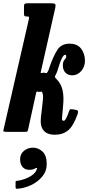

<svg xmlns="http://www.w3.org/2000/svg" viewBox="-38 -800 535 1165"><path d="M433 -108Q408 -36.5 375.8 -9.5Q343.5 17.5 295.5 17.5Q198 17.5 210.5 -90.5L217.5 -150Q220 -177 222.5 -196.8Q225 -216.5 220.5 -233Q217.5 -245.5 211.5 -244Q209 -243.5 206.8 -243Q204.5 -242.5 201 -242.5Q196.5 -242.5 190.5 -244Q183.5 -245.5 181.5 -238L133.5 -18.5Q131 -7 128.8 -3.5Q126.5 0 113 0H2Q-17.5 0 -17.8 -4.8Q-18 -9.5 -14 -24.5L136 -678.5Q139 -692 138 -696Q137 -700 127.5 -700H122.5Q112.5 -700 110 -704Q107.5 -708 107.5 -720V-757.5Q107.5 -772 111.2 -776Q115 -780 129 -780H277Q293 -780 297 -774.5Q301 -769 297.5 -753L213 -379Q210 -366.5 209 -361Q208 -355.5 213 -357Q220.5 -359 225.5 -359Q229.5 -359 232.5 -358.2Q235.5 -357.5 237.5 -357Q241 -356 244.2 -356.5Q247.5 -357 252.5 -366.5Q255.5 -372 258 -379Q260.5 -386 263 -394.5Q286 -460 310.2 -497.5Q334.5 -535 384 -535Q432 -535 454.8 -503.8Q477.5 -472.5 477.5 -431.5Q477.5 -395 454.8 -369Q432 -343 401 -343Q373.5 -343 358.2 -360Q343 -377 343.5 -403Q343.5 -427 353.5 -437.2Q363.5 -447.5 364 -458Q364 -467.5 357 -467.5Q348 -467.5 337 -445.8Q326 -424 311 -372.5Q308.5 -364 305.2 -356.8Q302 -349.5 298.5 -343.5Q294 -335.5 295.8 -331.5Q297.5 -327.5 305 -320Q333.5 -291 342 -251.5Q350.5 -212 344.5 -154.5L339 -93Q337.5 -77.5 339.5 -72.2Q341.5 -67 348.5 -67Q355.5 -67 364 -83.2Q372.5 -99.5 381.5 -126.5Q385 -137 390 -137.5Q395 -138 404.5 -136.5L426 -132.5Q433 -131 435 -125.8Q437 -120.5 433 -108ZM84 166.5Q84 135 107 115.5Q130 96 162 96Q194 96 219.8 119.5Q245.5 143 245.5 195.5Q245.5 239 218 271.8Q190.5 304.5 149.8 323.5Q109 342.5 69 345Q61.5 345.5 59 344.2Q56.5 343 56.5 335V305Q56.5 299 59.2 298.2Q62 297.5 67.5 297Q88.5 294.5 113.5 285.5Q138.5 276.5 158.8 261.5Q179 246.5 185 227.5Q189.5 219.5 185.5 218.8Q181.5 218 175.5 222Q161 230.5 141 230.5Q113.5 230.5 98.8 213Q84 195.5 84 166.5Z"/></svg>

Font: Besley* Condensed
Style: Bold Italic
Weight: 700
Width: 3
Italic angle: -13°
Designer: Owen Earl
Foundry: indestructible type*
Version: Version 3.000; ttfautohint (v1.8.3)